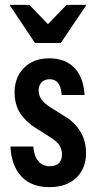

<svg xmlns="http://www.w3.org/2000/svg" viewBox="-20 -760 393 790"><path d="M183 10Q109 10 68 -34Q27 -78 23 -157H117Q120 -117 138 -96.5Q156 -76 185 -76Q209 -76 222 -88.5Q235 -101 235 -125Q235 -144 225 -161Q215 -178 183 -198L124 -235Q84 -261 62 -296Q40 -331 40 -380Q40 -442 79 -481Q118 -520 182 -520Q249 -520 286.5 -480.5Q324 -441 328 -369H234Q231 -404 218.5 -419Q206 -434 185 -434Q164 -434 151.5 -422Q139 -410 139 -387Q139 -369 149.5 -352.5Q160 -336 188 -318L252 -278Q289 -255 311.5 -217Q334 -179 334 -130Q334 -67 294 -28.5Q254 10 183 10ZM124 -583 19 -740H101L220 -616H134L254 -740H336L230 -583Z"/></svg>

Font: Instrument Sans Condensed SemiBold
Style: Regular
Weight: 600
Width: 3
Designer: Rodrigo Fuenzalida
Foundry: fragTYPE
Version: Version 1.000;gftools[0.9.28]